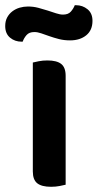

<svg xmlns="http://www.w3.org/2000/svg" viewBox="-58 -709 375 737"><path d="M138 8Q102 8 85 -5.5Q68 -19 68 -51V-469Q76 -471 91 -474Q106 -477 124 -477Q160 -477 177 -463.5Q194 -450 194 -418V0Q186 2 171 5Q156 8 138 8ZM49 -684Q70 -684 89 -679Q108 -674 125 -668.5Q142 -663 157 -658Q172 -653 184 -653Q204 -653 214 -664.5Q224 -676 229 -689H234Q259 -689 278 -673.5Q297 -658 297 -629Q297 -593 273 -573.5Q249 -554 211 -554Q188 -554 168.5 -559Q149 -564 132 -570Q115 -576 100.5 -581Q86 -586 74 -586Q54 -586 44 -574.5Q34 -563 29 -549H25Q-1 -549 -19.5 -564.5Q-38 -580 -38 -609Q-38 -628 -30.5 -642Q-23 -656 -10.5 -665.5Q2 -675 17.5 -679.5Q33 -684 49 -684Z"/></svg>

Font: Baloo 2 SemiBold
Style: Regular
Weight: 600
Designer: Sarang Kulkarni and Ek Type
Foundry: Ek Type
Version: Version 1.640;hotconv 1.0.111;makeotfexe 2.5.65597; ttfautoh